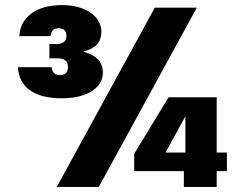

<svg xmlns="http://www.w3.org/2000/svg" viewBox="-20 -734 931 754"><path d="M203 0H368L753 -704H588ZM702 -62V0H831V-62H871V-135H831V-352H642L507 -130V-62ZM97 -380C125 -359 167 -348 224 -348C320 -348 384 -388 384 -449C384 -490 359 -517 310 -530V-533C353 -542 378 -568 378 -609C378 -670 316 -714 224 -714C115 -714 59 -661 56 -592H178C181 -613 191 -623 210 -623C230 -623 241 -613 241 -594C241 -572 228 -561 202 -561H174V-505H208C232 -505 247 -494 247 -471C247 -450 235 -439 216 -439C196 -439 185 -449 183 -470H50C53 -431 68 -401 97 -380ZM708 -277V-135H630Z"/></svg>

Font: Poppins
Style: Bold
Weight: 700
Designer: Ninad Kale (Devanagari), Jonny Pinhorn (Latin)
Foundry: Indian Type Foundry
Version: 4.004